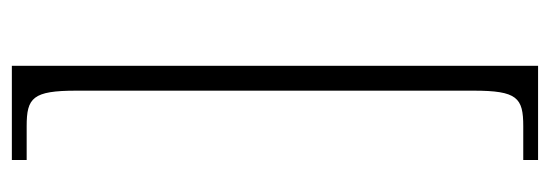

<svg xmlns="http://www.w3.org/2000/svg" viewBox="-322 -478 928 324"><g transform="rotate(90 142.0 -316.0)"><path d="M91 128H250V103H193C145 103 133 93 133 19V-651C133 -725 145 -735 193 -735H250V-760H91Z"/></g></svg>

Font: Noto Serif Hebrew SemiCondensed ExtraLight
Style: Regular
Weight: 200
Width: 4
Designer: Monotype Design Team
Foundry: Monotype Imaging Inc.
Version: Version 2.004